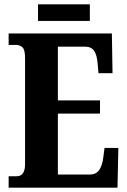

<svg xmlns="http://www.w3.org/2000/svg" viewBox="-20 -869 590 889"><path d="M20 0V-53H57Q96 -53 96 -109V-600Q96 -640 83.5 -650.5Q71 -661 55 -661H20V-714H498L501 -530H436L432 -576Q429 -614 416 -633.5Q403 -653 373 -653H248V-404H443V-343H248V-61H396Q426 -61 440 -83Q454 -105 458 -138L464 -184H528L524 0ZM156 -772V-849H396V-772Z"/></svg>

Font: Noto Serif Tamil ExtraCondensed ExtraBold
Style: Italic
Weight: 800
Width: 2
Italic angle: -12°
Designer: Indian Type Foundry, Tom Grace, and the Monotype Design Team
Foundry: Monotype Imaging Inc.
Version: Version 2.003; ttfautohint (v1.8.4.7-5d5b)